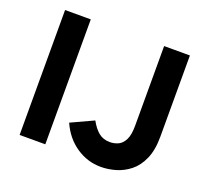

<svg xmlns="http://www.w3.org/2000/svg" viewBox="-122 -850 1094 1011"><g transform="rotate(20 425.0 -344.0)"><path d="M78 0V-700H222V0ZM536.5 12Q461.5 12 398.2 -30.8Q335 -73.5 301 -150L426.5 -208Q447.5 -169.5 473.2 -148.2Q499 -127 537 -127Q561.5 -127 583.5 -137.2Q605.5 -147.5 619.2 -174.8Q633 -202 633 -253.5V-700H777.5V-245Q777.5 -170 755.5 -120Q733.5 -70 697.5 -41.2Q661.5 -12.5 619.2 -0.2Q577 12 536.5 12Z"/></g></svg>

Font: Overpass ExtraBold
Style: Regular
Weight: 800
Designer: Delve Withrington, Dave Bailey, Thomas Jockin
Foundry: Delve Fonts LLC
Version: Version 4.000; ttfautohint (v1.8.3)